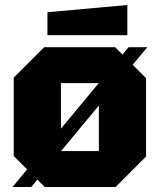

<svg xmlns="http://www.w3.org/2000/svg" viewBox="-20 -749 640 769"><path d="M35 -124V-438L157 -560H441L565 -436V-122L443 0H159ZM224 -144H376V-416H224ZM30 0 495 -560H570L105 0ZM170 -608V-700L490 -729V-608Z"/></svg>

Font: Tektur ExtraBold
Style: Regular
Weight: 800
Designer: Adam Jagosz
Foundry: Adam Jagosz
Version: Version 1.005;gftools[0.9.30]